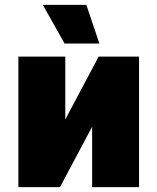

<svg xmlns="http://www.w3.org/2000/svg" viewBox="-20 -774 651 794"><path d="M56 0V-540H250V-280L388 -540H555V0H361V-250L228 0ZM247 -594 157 -754H337L391 -594Z"/></svg>

Font: Geist Black
Style: Regular
Weight: 400
Designer: Basement.studio, Andrés Briganti, Mateo Zaragoza
Foundry: Basement.studio, Vercel, Andrés Briganti, Guido Ferreyra, Mateo Zaragoza
Version: Version 1.401